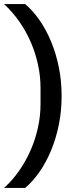

<svg xmlns="http://www.w3.org/2000/svg" viewBox="-28 -780 384 938"><path d="M273 -311Q273 -238 259.5 -171Q246 -104 222 -46Q198 12 165.5 59Q133 106 95 138H-8Q33 101 66 53.5Q99 6 122 -47Q145 -100 157.5 -157Q170 -214 170 -271V-351Q170 -408 157.5 -465Q145 -522 122 -575Q99 -628 66 -675Q33 -722 -8 -760H95Q133 -728 165.5 -681Q198 -634 222 -576Q246 -518 259.5 -451Q273 -384 273 -311Z"/></svg>

Font: IBM Plex Sans Hebrew Medium
Style: Regular
Weight: 500
Designer: Mike Abbink, Paul van der Laan, Pieter van Rosmalen, Yanek Iontef
Foundry: Bold Monday
Version: Version 1.2